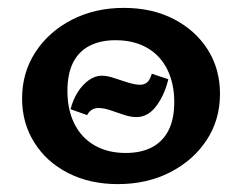

<svg xmlns="http://www.w3.org/2000/svg" viewBox="-20 -454 614 487"><path d="M279 13Q208 13 153 -15Q98 -43 67 -92.5Q36 -142 36 -204Q36 -270 70 -322Q104 -374 162.5 -404Q221 -434 294 -434Q366 -434 421 -405.5Q476 -377 507 -328Q538 -279 538 -216Q538 -150 504 -98.5Q470 -47 411.5 -17Q353 13 279 13ZM299 -66Q338 -66 365.5 -80.5Q393 -95 407.5 -123.5Q422 -152 422 -195Q422 -242 404.5 -277.5Q387 -313 353.5 -332.5Q320 -352 273 -352Q235 -352 207.5 -338Q180 -324 165.5 -295.5Q151 -267 151 -223Q151 -176 168.5 -140.5Q186 -105 219.5 -85.5Q253 -66 299 -66ZM326 -157Q311 -157 293.5 -163Q276 -169 259.5 -174.5Q243 -180 230 -180Q219 -180 212 -175Q205 -170 201 -162L159 -177Q165 -201 177 -220Q189 -239 205 -250.5Q221 -262 238 -262Q252 -262 269.5 -256Q287 -250 305 -244.5Q323 -239 336 -239Q345 -239 352.5 -244.5Q360 -250 365 -267L407 -253Q397 -212 376 -184.5Q355 -157 326 -157Z"/></svg>

Font: Ysabeau Office
Style: Bold
Weight: 700
Designer: Christian Thalmann (Catharsis Fonts)
Version: Version 2.001;gftools[0.9.30]; featfreeze: tnum,lnum,ss02